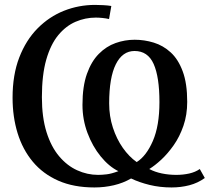

<svg xmlns="http://www.w3.org/2000/svg" viewBox="-20 -772 892 802"><path d="M814.5 -66 835.5 -28.5Q806.5 -7.5 771 1.8Q735.5 11 696.5 11Q648 11 605 0.5Q562 -10 527.5 -26.5Q495 -7.5 455.5 1.8Q416 11 374.5 11Q288 11 223.8 -17.2Q159.5 -45.5 117 -96.5Q74.5 -147.5 53.5 -215.8Q32.5 -284 32.5 -364Q32.5 -459.5 60.5 -532Q88.5 -604.5 137 -653.5Q185.5 -702.5 247.2 -727Q309 -751.5 377 -751.5Q390.5 -751.5 410.8 -750.5Q431 -749.5 445 -747L435.5 -692.5Q422.5 -695.5 407.5 -697Q392.5 -698.5 380 -698.5Q336 -698.5 295.5 -681Q255 -663.5 223.2 -625Q191.5 -586.5 173.2 -522.8Q155 -459 155 -366Q155 -282 174.2 -220.5Q193.5 -159 226.8 -119.5Q260 -80 302.2 -60.8Q344.5 -41.5 390 -41.5Q405.5 -41.5 425.2 -43.8Q445 -46 474.5 -57Q435 -76.5 400.8 -118.5Q366.5 -160.5 345.5 -216.5Q324.5 -272.5 324.5 -334Q324.5 -411 343 -463.2Q361.5 -515.5 392.8 -547Q424 -578.5 462.8 -592.2Q501.5 -606 542.5 -606Q583 -606 622.2 -594Q661.5 -582 693 -553.2Q724.5 -524.5 743.2 -474Q762 -423.5 762 -346.5Q762 -292 746.2 -246.5Q730.5 -201 705.8 -165.8Q681 -130.5 653.8 -105.2Q626.5 -80 603.5 -66Q627 -53.5 656.2 -47.5Q685.5 -41.5 716.5 -41.5Q744.5 -41.5 770.2 -47.2Q796 -53 814.5 -66ZM551 -95Q591 -120 618.5 -183.2Q646 -246.5 646 -345.5Q646 -450.5 621.8 -504.8Q597.5 -559 542 -559Q491.5 -559 463.8 -503.5Q436 -448 436 -340Q436 -286.5 451.5 -239Q467 -191.5 493 -154.5Q519 -117.5 551 -95Z"/></svg>

Font: Merriweather 24pt Medium
Style: Regular
Weight: 500
Designer: Eben Sorkin
Foundry: Eben Sorkin
Version: Version 2.100